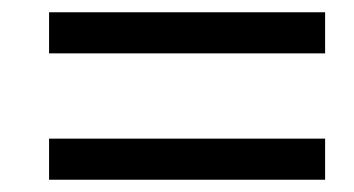

<svg xmlns="http://www.w3.org/2000/svg" viewBox="-20 -483 577 313"><path d="M510 -190V-257H60V-190ZM510 -396V-463H60V-396Z"/></svg>

Font: Source Serif Pro Semibold
Style: Italic
Weight: 600
Italic angle: -12°
Designer: Frank Grießhammer
Foundry: Adobe Systems Incorporated
Version: Version 3.001;hotconv 1.0.111;makeotfexe 2.5.65597